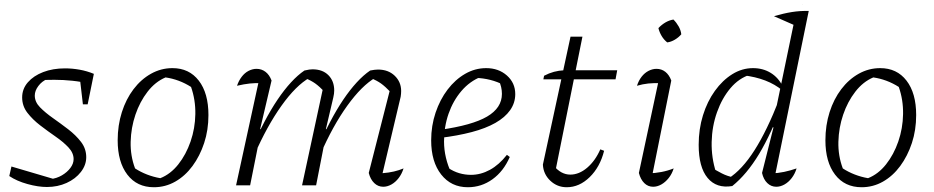

<svg xmlns="http://www.w3.org/2000/svg" viewBox="-20 -778 3919 806"><path d="M19 -39 28 -79 218 -23 191 -26Q218 -29 240 -42Q262 -55 275.5 -73Q289 -91 289 -110Q289 -136 267.5 -159Q246 -182 213.5 -204.5Q181 -227 149 -251.5Q117 -276 95 -304.5Q73 -333 73 -369Q73 -405 97 -432.5Q121 -460 161.5 -475.5Q202 -491 253 -491Q283 -491 314 -485.5Q345 -480 374 -468L359 -426Q322 -435 284 -439Q246 -443 208 -443Q190 -443 172.5 -442.5Q155 -442 138 -439L178 -446Q156 -437 141 -417Q126 -397 126 -377Q126 -350 148 -327.5Q170 -305 202 -282.5Q234 -260 266 -235.5Q298 -211 320 -182.5Q342 -154 342 -118Q342 -85 319.5 -56Q297 -27 259.5 -10Q222 7 177 7Q140 7 95 -5.5Q50 -18 19 -39ZM328 -340 313 -469 374 -468 348 -340Z M626 8Q555 8 514.5 -45Q474 -98 474 -189Q474 -252 491.5 -307Q509 -362 540.5 -403.5Q572 -445 614 -468.5Q656 -492 704 -492Q774 -492 814.5 -439.5Q855 -387 855 -295Q855 -232 837 -177.5Q819 -123 788 -81Q757 -39 715.5 -15.5Q674 8 626 8ZM653 -30Q696 -47 728.5 -88Q761 -129 780 -184Q799 -239 800 -299Q801 -359 782 -413Q757 -429 730 -439Q703 -449 675 -453Q632 -435 599.5 -393Q567 -351 548.5 -296.5Q530 -242 528.5 -183Q527 -124 547 -71Q570 -56 597 -45.5Q624 -35 653 -30Z M1324 -128 1313 -154Q1339 -215 1366 -266.5Q1393 -318 1421 -359.5Q1449 -401 1477.5 -432Q1506 -463 1534 -482Q1544 -484 1552 -485Q1560 -486 1567 -486Q1610 -486 1637 -460Q1664 -434 1664 -396Q1664 -390 1663.5 -384.5Q1663 -379 1662 -372L1586 -51Q1612 -53 1633.5 -58Q1655 -63 1674 -71Q1667 -48 1653.5 -30.5Q1640 -13 1623 -3.5Q1606 6 1589 6Q1567 6 1551 -9.5Q1535 -25 1528 -52L1620 -413V-391Q1597 -415 1579.5 -427.5Q1562 -440 1537 -450L1556 -452Q1499 -419 1438 -334.5Q1377 -250 1324 -128ZM971 0 1071 -459 1081 -429Q1053 -430 1029 -427.5Q1005 -425 975 -418Q982 -439 994.5 -455.5Q1007 -472 1023.5 -480.5Q1040 -489 1057 -489Q1078 -489 1094.5 -476.5Q1111 -464 1120 -440L1072 -236L1077 -235L1030 0ZM1248 0 1339 -422 1344 -391Q1321 -415 1303.5 -427.5Q1286 -440 1261 -450L1280 -452Q1222 -419 1161.5 -334Q1101 -249 1048 -128L1037 -154Q1063 -215 1090 -266.5Q1117 -318 1145 -359.5Q1173 -401 1201.5 -432Q1230 -463 1258 -482Q1271 -485 1278.5 -486Q1286 -487 1292 -487Q1334 -487 1358.5 -462.5Q1383 -438 1383 -398Q1383 -391 1382 -384Q1381 -377 1379 -368L1348 -236L1353 -235L1307 0Z M1944 8Q1874 8 1832 -45.5Q1790 -99 1790 -189Q1790 -250 1808.5 -305Q1827 -360 1859 -402Q1891 -444 1932.5 -468Q1974 -492 2021 -492Q2073 -492 2108 -461Q2143 -430 2143 -383Q2143 -346 2121.5 -315.5Q2100 -285 2059.5 -262Q2019 -239 1960 -223.5Q1901 -208 1827 -199V-233Q1962 -252 2024.5 -288.5Q2087 -325 2087 -384Q2087 -413 2074 -440L2095 -421Q2068 -435 2038.5 -442.5Q2009 -450 1977 -451L2000 -456Q1952 -437 1917 -396Q1882 -355 1863 -300.5Q1844 -246 1844 -184Q1844 -150 1852 -116Q1860 -82 1875 -51L1860 -74Q1884 -58 1908 -51Q1932 -44 1957 -44Q1998 -44 2036.5 -65Q2075 -86 2108 -128L2120 -119Q2094 -59 2047.5 -25.5Q2001 8 1944 8Z M2359 8Q2319 8 2290 -19.5Q2261 -47 2259 -87L2375 -624H2425L2310 -52L2304 -83Q2335 -45 2374 -45Q2411 -45 2445 -74Q2479 -103 2500 -151L2516 -145Q2499 -77 2455.5 -34.5Q2412 8 2359 8ZM2261 -445 2264 -460Q2285 -471 2305.5 -476.5Q2326 -482 2348 -483H2571L2564 -445Z M2714 -22 2701 -50Q2730 -51 2756.5 -56Q2783 -61 2808 -71Q2801 -48 2787 -30.5Q2773 -13 2756 -3.5Q2739 6 2722 6Q2700 6 2684.5 -9.5Q2669 -25 2662 -52L2749 -459L2760 -429Q2725 -430 2701.5 -427.5Q2678 -425 2654 -418Q2661 -440 2673.5 -456Q2686 -472 2702.5 -480.5Q2719 -489 2736 -489Q2757 -489 2773 -476.5Q2789 -464 2798 -440ZM2807 -696Q2820 -683 2829 -667Q2838 -651 2840 -634Q2829 -621 2813 -611.5Q2797 -602 2781 -600Q2767 -611 2757.5 -627Q2748 -643 2744 -660Q2757 -674 2773 -683.5Q2789 -693 2807 -696Z M3230 -24 3218 -50Q3246 -51 3272 -56.5Q3298 -62 3324 -71Q3317 -48 3303.5 -30.5Q3290 -13 3273 -3.5Q3256 6 3239 6Q3217 6 3201 -9.5Q3185 -25 3179 -52L3227 -243L3222 -245L3320 -717L3375 -732ZM3054 3Q2988 14 2950.5 -31Q2913 -76 2913 -170Q2913 -236 2931 -294Q2949 -352 2981 -396.5Q3013 -441 3054 -466.5Q3095 -492 3141 -492Q3183 -492 3215.5 -472Q3248 -452 3266 -415L3265 -398Q3203 -450 3099 -462L3130 -465Q3082 -450 3046.5 -408Q3011 -366 2990 -307Q2969 -248 2967.5 -182Q2966 -116 2986 -54L2963 -77Q2987 -62 3010.5 -50Q3034 -38 3061 -33L3038 -29Q3095 -65 3147.5 -147.5Q3200 -230 3251 -361L3267 -349Q3218 -217 3166.5 -131.5Q3115 -46 3054 3ZM3320 -670 3229 -710Q3270 -722 3304.5 -727.5Q3339 -733 3375 -732ZM3347 -758H3348V-757Z M3597 8Q3526 8 3485.5 -45Q3445 -98 3445 -189Q3445 -252 3462.5 -307Q3480 -362 3511.5 -403.5Q3543 -445 3585 -468.5Q3627 -492 3675 -492Q3745 -492 3785.5 -439.5Q3826 -387 3826 -295Q3826 -232 3808 -177.5Q3790 -123 3759 -81Q3728 -39 3686.5 -15.5Q3645 8 3597 8ZM3624 -30Q3667 -47 3699.5 -88Q3732 -129 3751 -184Q3770 -239 3771 -299Q3772 -359 3753 -413Q3728 -429 3701 -439Q3674 -449 3646 -453Q3603 -435 3570.5 -393Q3538 -351 3519.5 -296.5Q3501 -242 3499.5 -183Q3498 -124 3518 -71Q3541 -56 3568 -45.5Q3595 -35 3624 -30Z"/></svg>

Font: Piazzolla Thin ExtraLight
Style: Italic
Weight: 250
Italic angle: -11.3°
Version: Version 2.005